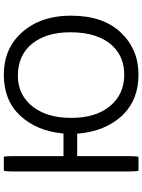

<svg xmlns="http://www.w3.org/2000/svg" viewBox="115 -870 769 1040"><g transform="rotate(-90 500.0 -350.5)"><path d="M609.4 -638.7Q720.2 -638.7 782.5 -561.8Q844.7 -484.9 844.7 -354.5Q844.7 -199.7 766.6 -121.1Q707.5 -62.5 614.3 -62.5Q509.3 -62.5 445.1 -139.4Q380.9 -216.3 380.9 -350.6Q380.9 -499 460.9 -579.6Q520.5 -638.7 609.4 -638.7ZM169.9 14.6Q173.8 2.9 173.8 -36.1V-317.4H295.4L295.9 -311Q308.6 -167 391.6 -75.7Q396 -71.3 400.4 -66.9Q482.4 14.6 615.2 14.6Q752.9 14.6 843.8 -81.5Q934.6 -177.7 934.6 -350.6Q934.6 -526.9 830.6 -630.9Q746.6 -714.8 615.2 -714.8Q475.6 -714.8 393.3 -626.5Q311 -538.1 296.9 -397.9L296.4 -391.6H173.8V-665Q173.8 -703.6 170.4 -714.8H94.7Q90.8 -703.6 90.8 -665V-36.1Q90.8 3.4 94.7 14.6Z"/></g></svg>

Font: YuPearl-Light
Style: Light
Weight: 300
Designer: Max Yao
Foundry: Max-Everyday
Version: Version 1.011; ttfautohint (v1.8.3)